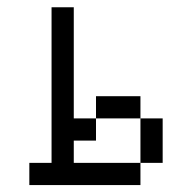

<svg xmlns="http://www.w3.org/2000/svg" viewBox="-20 -708 540 540"><path d="M125 -250H62.5V-187.5H375V-250H187.5V-312.5H250V-375H187.5V-687.5H125ZM375 -250H437.5Q437.5 -250 437.5 -375H375Q375 -375 375 -250ZM250 -375H375V-437.5H250Z"/></svg>

Font: BFUnifontExMono
Style: Regular
Weight: 500
Version: Version 15.0.06